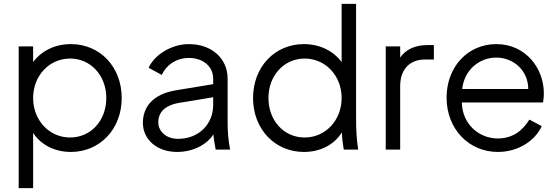

<svg xmlns="http://www.w3.org/2000/svg" viewBox="-20 -777 2899 997"><path d="M77 200H152V-87C193 -24 265 12 348 12C499 12 612 -107 612 -268C612 -429 500 -548 348 -548C264 -548 195 -512 152 -455V-536H77ZM152 -268C152 -384 236 -473 344 -473C451 -473 532 -385 532 -268C532 -151 452 -63 344 -63C236 -63 152 -152 152 -268Z M899 12C983 12 1054 -26 1088 -79C1090 -59 1093 -35 1100 0H1175C1165 -53 1162 -91 1162 -145V-368C1162 -474 1079 -548 961 -548C871 -548 782 -493 752 -425L820 -388C844 -440 895 -476 961 -476C1035 -476 1087 -432 1087 -368V-340L893 -308C774 -288 722 -222 722 -139C722 -51 797 12 899 12ZM802 -142C802 -191 833 -230 911 -243L1087 -272V-232C1087 -133 1013 -56 904 -56C844 -56 802 -94 802 -142Z M1558 12C1642 12 1714 -24 1755 -89C1756 -63 1759 -36 1765 0H1840C1832 -52 1829 -97 1829 -175V-757H1754V-455C1711 -512 1642 -548 1558 -548C1406 -548 1294 -429 1294 -268C1294 -107 1407 12 1558 12ZM1374 -268C1374 -385 1455 -473 1562 -473C1670 -473 1754 -384 1754 -268C1754 -152 1670 -63 1562 -63C1454 -63 1374 -151 1374 -268Z M1983 0H2058V-330C2058 -418 2109 -468 2186 -468H2233V-543H2199C2134 -543 2086 -519 2058 -478V-536H1983Z M2565 12C2674 12 2760 -49 2793 -122L2729 -156C2695 -100 2643 -58 2565 -58C2469 -58 2381 -130 2378 -245H2800C2803 -262 2804 -280 2804 -293C2804 -421 2711 -548 2557 -548C2410 -548 2299 -431 2299 -270C2299 -107 2415 12 2565 12ZM2380 -315C2391 -415 2470 -478 2557 -478C2647 -478 2723 -410 2723 -315Z"/></svg>

Font: Mluvka
Style: Regular
Weight: 400
Designer: Modified by Jiří Krblich, Original typeface by Gumpita Rahayu
Foundry: Gumpita Rahayu & Jiří Krblich
Version: Version 2.000;Glyphs 3.1.1 (3134)